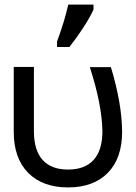

<svg xmlns="http://www.w3.org/2000/svg" viewBox="-20 -802 593 838"><path d="M229 -621Q261 -707 278 -782H388V-760Q371 -723 341 -677.5Q311 -632 283 -597H229ZM40 -227V-510H128V-229Q128 -147 165.5 -104.5Q203 -62 277 -62Q351 -62 389 -104.5Q427 -147 427 -229Q425 -346 372 -509H464Q512 -351 513 -227Q513 -111 450.5 -47.5Q388 16 277 16Q166 16 103 -47.5Q40 -111 40 -227Z"/></svg>

Font: AtCorfu Sans
Style: AtCorfu Sans Regular
Weight: 400
Designer: Kostas Teopoulos
Foundry: Kostas Teopoulos
Version: Version 1.00 July 8, 2025, initial release